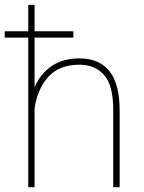

<svg xmlns="http://www.w3.org/2000/svg" viewBox="-34 -782 602 802"><path d="M297.9 -538.1Q465.8 -538.1 465.8 -321.3V0H439V-322.3Q439 -426.3 400.6 -469Q362.3 -511.7 298.3 -511.7Q212.9 -511.7 167.5 -460.7Q122.1 -409.7 110.4 -330.1V0H84V-625H-14.2V-651.4H84V-761.7H110.4V-651.4H272.5V-625H110.4V-417Q134.8 -474.6 182.1 -506.3Q229.5 -538.1 297.9 -538.1Z"/></svg>

Font: Roboto-Thin
Style: Regular
Weight: 250
Designer: Google
Version: Version 1.100141; 2013; ttfautohint (v0.94.14-c901) -l 8 -r 